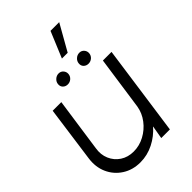

<svg xmlns="http://www.w3.org/2000/svg" viewBox="-246 -894 999 999"><g transform="rotate(-45 254.0 -394.5)"><path d="M-2.5 -192.5 40 -500H103.5L61 -204Q54 -162 69 -127.2Q84 -92.5 115.2 -72Q146.5 -51.5 188.5 -51.5Q230.5 -51.5 268.8 -72Q307 -92.5 333.5 -127.2Q360 -162 367 -204L409.5 -500H473L402.5 0H339L351.5 -73Q318 -34 271.2 -10.5Q224.5 13 173.5 13Q116.5 13 73.8 -14.8Q31 -42.5 10.2 -89Q-10.5 -135.5 -2.5 -192.5ZM193 -541Q177 -541 166.5 -551.2Q156 -561.5 157.5 -577.5Q158.5 -593 170.8 -604.2Q183 -615.5 199 -615.5Q214.5 -615.5 224.5 -604.2Q234.5 -593 233.5 -577.5Q232 -561.5 220.2 -551.2Q208.5 -541 193 -541ZM345.5 -541Q329.5 -541 319 -551.2Q308.5 -561.5 310 -577.5Q311 -593 323.2 -604.2Q335.5 -615.5 351.5 -615.5Q367 -615.5 377 -604.2Q387 -593 386 -577.5Q384.5 -561.5 372.8 -551.2Q361 -541 345.5 -541ZM266 -658 326 -802H390L308.5 -658Z"/></g></svg>

Font: Urbanist Light
Style: Italic
Weight: 300
Italic angle: -8°
Designer: Corey Hu
Foundry: Corey Hu
Version: Version 1.330; ttfautohint (v1.8.4.7-5d5b)